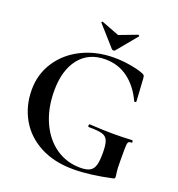

<svg xmlns="http://www.w3.org/2000/svg" viewBox="-144 -916 971 1046"><g transform="rotate(20 342.0 -393.0)"><path d="M36 -319Q36 -410 84 -482.5Q132 -555 215 -595.5Q298 -636 400 -636Q447 -636 496 -627.5Q545 -619 573 -607Q581 -603 583 -599Q585 -595 586 -584L594 -453Q594 -449 589 -448Q584 -447 582 -450Q547 -526 490 -568.5Q433 -611 358 -611Q261 -611 207 -542.5Q153 -474 153 -356Q153 -253 189 -174Q225 -95 287.5 -52Q350 -9 429 -9Q465 -9 484 -19.5Q503 -30 510.5 -54.5Q518 -79 518 -126Q518 -175 509 -197Q500 -219 476 -226Q452 -233 399 -233Q393 -233 393 -241Q393 -244 394.5 -246.5Q396 -249 398 -249Q481 -244 536 -244Q588 -244 644 -247Q648 -247 649 -240Q650 -233 646 -233Q630 -234 626 -225Q622 -216 622 -184V-116Q622 -71 625 -53Q628 -35 628 -28Q628 -22 626.5 -20Q625 -18 619 -16Q491 12 396 12Q285 12 203.5 -31Q122 -74 79 -149.5Q36 -225 36 -319ZM268 -791 267 -793Q267 -795 269.5 -797Q272 -799 274 -798L376 -759L479 -798Q481 -799 484.5 -795.5Q488 -792 486 -791L390 -675Q387 -671 381 -671Q375 -671 371 -675Z"/></g></svg>

Font: Cormorant Upright
Style: Bold
Weight: 700
Designer: Christian Thalmann (Catharsis Fonts)
Foundry: Catharsis Fonts
Version: Version 3.302